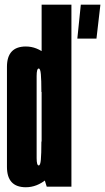

<svg xmlns="http://www.w3.org/2000/svg" viewBox="-20 -805 453 828"><path d="M313.5 -638.5H396L413 -785H328.5ZM181.5 0H288V-785H159.5V-71ZM91.5 2.5Q138.5 2.5 180 -31.5Q221.5 -65.5 221.5 -145L158.5 -195Q158.5 -141.5 156.2 -116.5Q154 -91.5 147 -91.5Q138 -91.5 138 -123.5Q138 -155.5 138 -301Q138 -445 138 -477.2Q138 -509.5 147 -509.5Q154 -509.5 156.2 -484.8Q158.5 -460 158.5 -408L221.5 -455.5Q221.5 -535 180 -569.8Q138.5 -604.5 91.5 -604.5Q10 -604.5 10 -516.8Q10 -429 10 -301Q10 -173 10 -85.2Q10 2.5 91.5 2.5Z"/></svg>

Font: Anybody UltraCondensed
Style: Bold
Weight: 700
Width: 1
Version: Version 1.113;gftools[0.9.25]